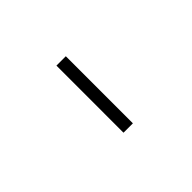

<svg xmlns="http://www.w3.org/2000/svg" viewBox="47 -973 506 506"><g transform="rotate(45 300.0 -720.5)"><path d="M170 -738H420V-703H170Z"/></g></svg>

Font: Cinzel
Style: Regular
Weight: 400
Designer: Natanael Gama
Version: Version 2.000